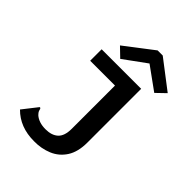

<svg xmlns="http://www.w3.org/2000/svg" viewBox="-244 -799 1089 1089"><g transform="rotate(45 300.0 -255.0)"><path d="M233 175Q120 175 50 104L115 21L121 14L128 19Q130 27 132.5 34.5Q135 42 147 54Q162 67 183 74Q204 81 232 81Q281 81 308 56Q335 31 335 -26V-373H136V-465H453V-34Q453 41 423 87.5Q393 134 342.5 155Q292 176 233 175ZM249 -501 194 -554 365 -685H406L577 -554L522 -501L385 -600Z"/></g></svg>

Font: Inconsolata Expanded Bold
Style: Regular
Weight: 700
Width: 7
Monospace: yes
Designer: Raph Levien, Cyreal, Brenton Simpson
Foundry: Raph Levien, Cyreal, Google
Version: Version 3.001; ttfautohint (v1.8.2.53-6de2)